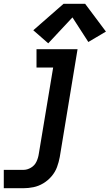

<svg xmlns="http://www.w3.org/2000/svg" viewBox="-59 -790 580 1015"><path d="M-39 205H65Q91 205 118 199.5Q145 194 170 179Q195 164 214 141.5Q233 119 242.5 93Q252 67 257 40L351 -530H134V-433H222L146 24Q143 45 133.5 65Q124 85 104.5 96.5Q85 108 65 108H-39ZM196 -561 324 -698 408 -568 501 -623 391 -770H277L117 -630Z"/></svg>

Font: Iosevka Sparkle SmBdObl
Style: Regular
Weight: 600
Italic angle: -9°
Designer: Belleve Invis
Foundry: Belleve Invis
Version: Version 4.5.0; ttfautohint (v1.8.3)